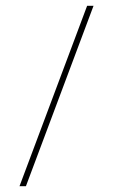

<svg xmlns="http://www.w3.org/2000/svg" viewBox="-20 -601 388 659"><path d="M47 38 279 -581H301L69 38Z"/></svg>

Font: Genos Thin Thin
Style: Regular
Weight: 250
Version: Version 1.010